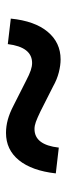

<svg xmlns="http://www.w3.org/2000/svg" viewBox="189 -693 222 640"><g transform="rotate(-90 300.0 -373.0)"><path d="M128 -288 42 -298Q51 -378 86 -421Q121 -464 177 -464Q199 -464 221 -458Q243 -452 268 -439L351 -397Q372 -386 385.5 -381.5Q399 -377 410 -377Q463 -377 473 -458L558 -448Q550 -368 514 -325Q478 -282 422 -282Q402 -282 378.5 -288Q355 -294 332 -307L249 -349Q226 -360 213.5 -364.5Q201 -369 190 -369Q137 -369 128 -288Z"/></g></svg>

Font: Red Hat Text SemiBold
Style: Regular
Weight: 600
Designer: Pentagram, MCKL
Foundry: MCKL
Version: Version 1.030